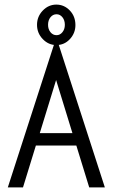

<svg xmlns="http://www.w3.org/2000/svg" viewBox="-20 -815 490 835"><path d="M368 0 312 -182H136L80 0H14L219 -634H231L436 0ZM224 -467 153 -236H295ZM225 -619Q191 -619 166 -645Q141 -671 141 -707Q141 -743 166 -769Q191 -795 225 -795Q259 -795 283.5 -769.5Q308 -744 308 -706Q308 -671 284 -645Q260 -619 225 -619ZM226 -662Q241 -662 251.5 -675Q262 -688 262 -707Q262 -727 251.5 -740Q241 -753 226 -753Q210 -753 199.5 -740Q189 -727 189 -707Q189 -688 199.5 -675Q210 -662 226 -662Z"/></svg>

Font: Inconsolata SemiCondensed
Style: Regular
Weight: 400
Width: 4
Monospace: yes
Designer: Raph Levien, Cyreal, Brenton Simpson
Foundry: Raph Levien, Cyreal, Google
Version: Version 3.001; ttfautohint (v1.8.2.53-6de2)